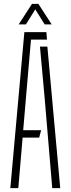

<svg xmlns="http://www.w3.org/2000/svg" viewBox="-20 -965 362 985"><path d="M33 0 105 -800H218L221 -762H139L113 -461L99 -297H191L181 -259H96L74 0ZM248 0 209 -463 185 -726H223L289 0ZM76 -840 144 -945H177L245 -840H209L161 -917L113 -840Z"/></svg>

Font: Big Shoulders Stencil Text Thin Thin
Style: Regular
Weight: 250
Version: Version 2.001